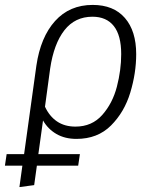

<svg xmlns="http://www.w3.org/2000/svg" viewBox="-53 -554 638 781"><path d="M122 -64 103 73H272L265 120H97L86 199L26 207L38 120H-33L-26 73H45L95 -287Q112 -403 171 -468.5Q230 -534 324 -534Q409 -534 455 -481Q501 -428 501 -334Q501 -257 477 -177.5Q453 -98 398.5 -43.5Q344 11 258 11Q211 11 176.5 -9Q142 -29 122 -64ZM151 -275 130 -120Q148 -81 179 -60Q210 -39 254 -39Q321 -39 363 -86.5Q405 -134 422.5 -201.5Q440 -269 440 -334Q440 -410 410 -448Q380 -486 323 -486Q252 -486 209 -431Q166 -376 151 -275Z"/></svg>

Font: FiraGO Light
Style: Italic
Weight: 300
Italic angle: -8°
Designer: bBox Type GmbH
Foundry: bBox Type GmbH
Version: Version 1.001